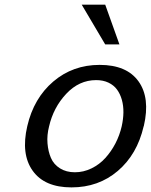

<svg xmlns="http://www.w3.org/2000/svg" viewBox="-20 -791 648 825"><path d="M502.9 -248Q509.8 -278.8 510.3 -307.6Q510.7 -336.4 503.7 -361.8Q496.6 -387.2 482.9 -406Q469.2 -424.8 446.3 -435.8Q423.3 -446.8 393.1 -446.8Q319.8 -446.8 264.6 -387.9Q209.5 -329.1 190.9 -248Q181.2 -210.4 184.1 -175Q187 -139.6 199 -112.1Q210.9 -84.5 237.8 -67.6Q264.6 -50.8 301.8 -50.8Q338.9 -50.8 373 -67.4Q407.2 -84 432.6 -112.1Q458 -140.1 476.1 -175Q494.1 -210 502.9 -248ZM598.1 -250 597.2 -248Q569.3 -127.4 486.3 -56.6Q403.3 14.2 287.1 14.2Q171.4 14.2 120.4 -57.4Q69.3 -128.9 97.2 -249Q125 -369.1 209 -440.7Q293 -512.2 408.2 -512.2Q524.4 -512.2 575.2 -441.4Q626 -370.6 598.1 -250ZM493.2 -600.1H432.1L331.1 -771H432.1Z"/></svg>

Font: Perun
Style: Italic
Weight: 400
Italic angle: -12°
Foundry: Stefan Peev, Context Ltd
Version: Version 001.000